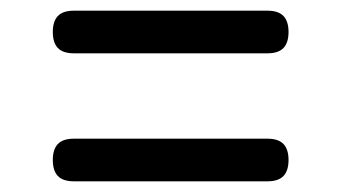

<svg xmlns="http://www.w3.org/2000/svg" viewBox="-20 -510 640 360"><path d="M119 -170Q98 -170 88.5 -180Q79 -190 79 -210Q79 -230 88.5 -240Q98 -250 119 -250H481Q502 -250 511.5 -240Q521 -230 521 -210Q521 -190 511.5 -180Q502 -170 481 -170ZM119 -410Q98 -410 88.5 -420Q79 -430 79 -450Q79 -470 88.5 -480Q98 -490 119 -490H481Q502 -490 511.5 -480Q521 -470 521 -450Q521 -430 511.5 -420Q502 -410 481 -410Z"/></svg>

Font: Maple Mono Light
Style: Regular
Weight: 300
Monospace: yes
Designer: subframe7536
Version: Version 7.000